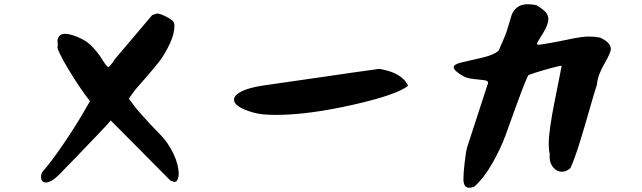

<svg xmlns="http://www.w3.org/2000/svg" viewBox="-20 -867 3040 909"><path d="M174 -29Q174 -48 188 -62Q222 -100 279 -183.5Q336 -267 370 -326L406 -388Q360 -446 302 -542Q252 -627 252 -644Q252 -648 254 -650Q254 -651 252 -674Q256 -707 288 -707Q314 -707 356 -688L372 -680Q398 -667 423 -639.5Q448 -612 466 -582Q486 -550 493 -550Q500 -550 524 -587L700 -795Q712 -800 724 -803Q736 -803 761 -791Q786 -779 794 -771Q806 -762 806 -746Q806 -706 783 -658Q760 -610 738 -581Q716 -552 673 -502.5Q630 -453 622 -444Q618 -439 606 -423L590 -400L610 -373Q634 -338 744 -224Q776 -191 801 -139.5Q826 -88 826 -41Q826 -30 821 -18Q816 -6 808 -6Q800 -6 786 -13L504 -297Q496 -285 442 -229Q316 -97 280 -61Q228 -3 198 -3Q186 -3 180 -10.5Q174 -18 174 -29Z M1088 -395Q1088 -416 1122 -433.5Q1156 -451 1218 -461Q1278 -469 1475 -498Q1672 -527 1776 -541Q1884 -523 1912 -461Q1860 -418 1649 -370.5Q1438 -323 1286 -323Q1218 -323 1180 -334Q1088 -360 1088 -395Z M2128 -549Q2128 -563 2167.5 -572Q2207 -581 2261 -593.5Q2315 -606 2340 -626L2343 -632Q2346 -639 2353 -655.5Q2360 -672 2368 -690Q2377 -710 2386.5 -743.5Q2396 -777 2402.5 -796.5Q2409 -816 2428 -831.5Q2447 -847 2478 -847Q2501 -847 2521 -842Q2550 -824 2563 -810Q2576 -796 2576 -776Q2576 -751 2551 -710Q2522 -664 2522 -660Q2522 -655 2531 -655Q2540 -655 2620 -670Q2636 -673 2662 -678.5Q2688 -684 2701.5 -686.5Q2715 -689 2734 -691.5Q2753 -694 2769 -694Q2797 -694 2821 -689Q2872 -666 2872 -635Q2872 -618 2840.5 -563.5Q2809 -509 2806 -466Q2794 -430 2769 -342Q2744 -254 2722 -184Q2700 -114 2681 -72Q2663 -54 2640 -54Q2616 -54 2599 -74.5Q2582 -95 2582 -125Q2582 -133 2583 -137Q2578 -154 2578 -188Q2578 -249 2607 -393Q2636 -537 2639 -556H2638Q2632 -556 2592 -545.5Q2552 -535 2515 -523Q2478 -511 2480 -509Q2457 -459 2426.5 -373.5Q2396 -288 2373 -225.5Q2350 -163 2311 -94Q2272 -25 2225 17Q2210 22 2202 22Q2174 22 2174 -19Q2174 -47 2180 -99Q2186 -151 2192 -171L2288 -466Q2291 -472 2291 -475Q2291 -485 2272 -487.5Q2253 -490 2222.5 -493Q2192 -496 2174 -506Q2128 -532 2128 -549Z"/></svg>

Font: NaniFont Regular
Style: Regular
Weight: 400
Designer: Nanigashitei
Version: Version 1.036